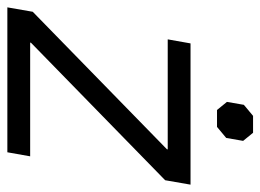

<svg xmlns="http://www.w3.org/2000/svg" viewBox="-117 -595 708 522"><g transform="rotate(90 237.0 -334.0)"><path d="M8 -69 382 -434V-436H83L94 -498H478L466 -429L92 -64V-62H401L390 0H-4ZM253 -597 261 -643 291 -668H337L359 -641L351 -595L321 -570H275Z"/></g></svg>

Font: Chakra Petch
Style: Italic
Weight: 400
Italic angle: -10°
Designer: Katatrad Aksorn Co.,Ltd.
Foundry: Cadson Demak Co.,Ltd.
Version: Version 1.000; ttfautohint (v1.6)